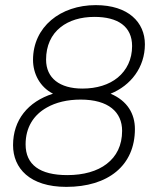

<svg xmlns="http://www.w3.org/2000/svg" viewBox="-20 -718 611 750"><path d="M239 12C402 12 507 -71 507 -214C507 -273 478 -324 412 -352C491 -384 546 -455 546 -545C546 -631 481 -698 354 -698C216 -698 109 -613 109 -484C109 -430 136 -378 187 -352C89 -321 31 -249 31 -151C31 -61 96 12 239 12ZM302 -372C213 -372 160 -413 160 -485C160 -539 180 -583 217 -612C250 -638 295 -652 349 -652C440 -652 496 -615 496 -538C496 -486 475 -444 440 -415C406 -387 358 -372 302 -372ZM243 -34C135 -34 80 -75 80 -154C80 -220 111 -269 163 -298C198 -318 243 -329 295 -329C404 -329 457 -280 457 -207C457 -150 435 -107 397 -78C360 -49 306 -34 243 -34Z"/></svg>

Font: Archivo Thin
Style: Italic
Weight: 100
Italic angle: -10°
Designer: Hector Gatti
Foundry: Omnibus-Type
Version: Version 2.001